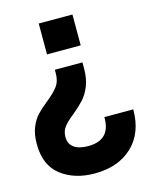

<svg xmlns="http://www.w3.org/2000/svg" viewBox="-108 -565 680 853"><g transform="rotate(-15 232.0 -139.0)"><path d="M198 -65Q167 -41 152 -21.5Q137 -2 137 25Q137 57 160 73.5Q183 90 225 90Q329 90 327 -16H460Q460 93 395 154Q330 215 222 215Q129 215 67.5 167.5Q6 120 6 22Q6 -23 19 -54.5Q32 -86 51 -106Q70 -126 99 -149Q135 -178 152 -201Q169 -224 169 -261V-276H296V-250Q296 -201 282 -167Q268 -133 248.5 -112Q229 -91 198 -65ZM308 -351H153V-493H308Z"/></g></svg>

Font: Hanken Grotesk Black
Style: Regular
Weight: 900
Designer: Alfredo Marco Pradil
Foundry: Hanken Design Co.
Version: Version 3.014